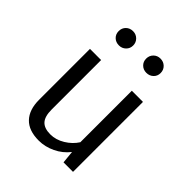

<svg xmlns="http://www.w3.org/2000/svg" viewBox="-216 -905 1048 1048"><g transform="rotate(45 307.5 -381.5)"><path d="M189.2 -157.4Q189.2 -104.6 211 -80.8Q232.8 -56.9 280 -56.9Q322.6 -56.9 362.8 -81.5Q403.1 -106.2 426.2 -142.6V-540H512.3V0H439L431.8 -72.8Q400.5 -32.8 354.1 -10.5Q307.7 11.8 259 11.8Q181.5 11.8 142.3 -29.5Q103.1 -70.8 103.1 -147.2V-540H189.2ZM145.1 -719.5Q145.1 -743.6 161 -759.2Q176.9 -774.9 201.5 -774.9Q224.6 -774.9 240.8 -759Q256.9 -743.1 256.9 -719.5Q256.9 -696.4 240.8 -680.8Q224.6 -665.1 201.5 -665.1Q176.9 -665.1 161 -680.5Q145.1 -695.9 145.1 -719.5ZM357.4 -719.5Q357.4 -743.1 373.3 -759Q389.2 -774.9 412.8 -774.9Q436.9 -774.9 453.1 -759Q469.2 -743.1 469.2 -719.5Q469.2 -695.9 453.1 -680.5Q436.9 -665.1 412.8 -665.1Q389.2 -665.1 373.3 -680.5Q357.4 -695.9 357.4 -719.5Z"/></g></svg>

Font: Fira Code Fixed
Style: Regular
Weight: 400
Monospace: yes
Designer: Carrois Corporate, Edenspiekermann AG, Nikita Prokopov
Foundry: Carrois Corporate, Edenspiekermann AG, Nikita Prokopov
Version: Version 5.002